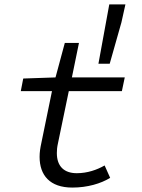

<svg xmlns="http://www.w3.org/2000/svg" viewBox="-20 -836 640 868"><path d="M307 12C375 12 436 -6 478 -32L453 -88C418 -68 375 -53 327 -53C272 -53 237 -82 237 -144C237 -157 238 -170 242 -188L291 -424H531L544 -486H305L337 -642H273L231 -486L85 -481L74 -424H215L167 -190C162 -167 159 -148 159 -127C159 -44 205 12 307 12ZM425 -548H476L529 -735L547 -816H474L425 -548Z"/></svg>

Font: Source Code Variable
Style: Italic
Weight: 400
Italic angle: -11°
Monospace: yes
Designer: Paul D. Hunt, Teo Tuominen
Foundry: Adobe Systems Incorporated
Version: Version 1.005;PS 1.0;hotconv 16.6.54;makeotf.lib2.5.65590